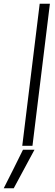

<svg xmlns="http://www.w3.org/2000/svg" viewBox="-85 -786 298 1035"><path d="M90 0H35L129 -766H184ZM101 21 -11 229H-65Q-38 176 -12.5 125Q13 74 39 21Z"/></svg>

Font: Josefin Sans
Style: Italic
Weight: 400
Italic angle: -7.5°
Designer: Santiago Orozco
Foundry: Typemade